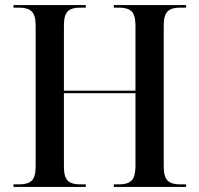

<svg xmlns="http://www.w3.org/2000/svg" viewBox="-20 -734 783 754"><path d="M33 0V-10H57Q90 -10 105 -25Q120 -40 120 -80V-635Q120 -674 104.5 -689Q89 -704 56 -704H33V-714H317V-704H293Q260 -704 245.5 -689Q231 -674 231 -634V-378H512V-634Q512 -674 497 -689Q482 -704 449 -704H427V-714H711V-704H686Q653 -704 638 -689Q623 -674 623 -635V-80Q623 -40 638 -25Q653 -10 686 -10H711V0H427V-10H449Q482 -10 497 -25.5Q512 -41 512 -81V-368H231V-80Q231 -40 245.5 -25Q260 -10 293 -10H317V0Z"/></svg>

Font: Noto Serif Display SemiCondensed Medium
Style: Regular
Weight: 500
Width: 4
Designer: Monotype Design Team
Foundry: Monotype Imaging Inc.
Version: Version 2.009